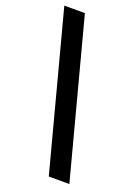

<svg xmlns="http://www.w3.org/2000/svg" viewBox="-173 -874 796 1090"><g transform="rotate(20 225.0 -329.0)"><path d="M18.6 -800H142.9L391.9 142H267.6Z"/></g></svg>

Font: League Mono Thin Condensed
Style: Regular
Weight: 100
Width: 1
Designer: Tyler Finck
Foundry: The League of Moveable Type / Tyler Finck
Version: Version 2.300;RELEASE